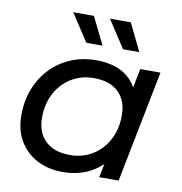

<svg xmlns="http://www.w3.org/2000/svg" viewBox="-82 -814 847 896"><g transform="rotate(10 341.0 -365.5)"><path d="M272 6Q205 6 152 -21.5Q99 -49 68.5 -100Q38 -151 38 -223Q38 -291 60.5 -348Q83 -405 123.5 -447Q164 -489 219 -512Q274 -535 338 -535Q407 -535 455 -511Q503 -487 529 -440.5Q555 -394 555 -327Q555 -229 521 -153.5Q487 -78 423.5 -36Q360 6 272 6ZM293 -78Q353 -78 400 -107Q447 -136 473.5 -186.5Q500 -237 500 -302Q500 -372 459 -411.5Q418 -451 342 -451Q283 -451 236 -422.5Q189 -394 162 -343.5Q135 -293 135 -227Q135 -158 176 -118Q217 -78 293 -78ZM446 0 474 -137 506 -260 519 -386 547 -530H643L538 0ZM452 -607 367 -737H466L529 -607ZM278 -607 193 -737H291L355 -607Z"/></g></svg>

Font: MOST Montserrat Medium
Style: Italic
Weight: 500
Italic angle: -11.3°
Designer: Julieta Ulanovsky
Foundry: Julieta Ulanovsky
Version: Version 8.000;March 11, 2024;FontCreator 15.0.0.2926 64-bit